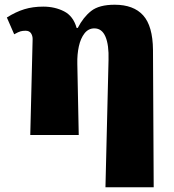

<svg xmlns="http://www.w3.org/2000/svg" viewBox="-20 -571 734 812"><path d="M426 221 439 -317Q441 -381 426 -416Q411 -451 379 -451Q354 -451 337.5 -430Q321 -409 313.5 -375Q306 -341 307 -301L313 0H108L118 -406Q118 -420 111 -430.5Q104 -441 88 -441Q76 -441 67 -438.5Q58 -436 40 -426L9 -497Q47 -521 83 -532Q119 -543 163 -543Q212 -543 251 -523Q290 -503 304 -453H309Q332 -498 365.5 -524.5Q399 -551 465 -551Q545 -551 585.5 -506Q626 -461 627 -360L630 221Z"/></svg>

Font: Noto Serif Black
Style: Regular
Weight: 900
Designer: Monotype Design Team
Foundry: Monotype Imaging Inc.
Version: Version 2.014; ttfautohint (v1.8.4.7-5d5b)